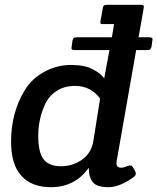

<svg xmlns="http://www.w3.org/2000/svg" viewBox="-20 -766 654 798"><path d="M600 -611Q614 -611 614 -603Q614 -600 613 -596L610 -573Q608 -564 604.5 -561Q601 -558 591 -558H546L465 -97Q464 -92 464 -87Q464 -69 484 -69Q495 -69 510.5 -76Q526 -83 533 -70L542 -54Q549 -41 537 -31Q478 12 430.5 12Q383 12 366 -8.5Q349 -29 349 -69Q292 12 191 12Q112 12 69 -35Q26 -82 26 -177Q26 -299 84 -393Q113 -440 165 -468Q217 -496 274.5 -496Q332 -496 366 -478Q400 -460 413 -440L435 -558H291Q281 -558 278.5 -561Q276 -564 278 -573L281 -596Q283 -605 286.5 -608Q290 -611 300 -611H445L454 -666H411Q401 -665 398.5 -668Q396 -671 398 -680L407 -731Q408 -740 412 -743Q416 -746 426 -746H564Q574 -746 576.5 -743Q579 -740 577 -731L556 -611ZM396 -356Q359 -408 293 -409Q248 -409 216 -388.5Q184 -368 168 -334Q139 -272 139 -202Q139 -132 161.5 -103.5Q184 -75 233 -75Q282 -75 321 -102.5Q360 -130 368 -180Z"/></svg>

Font: Crete Round
Style: Italic
Weight: 400
Designer: Veronika Burian
Foundry: TypeTogether
Version: Version 1.001; ttfautohint (v1.6)